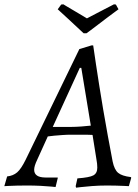

<svg xmlns="http://www.w3.org/2000/svg" viewBox="-63 -858 639 888"><path d="M458 -111Q466 -73 483.5 -58.5Q501 -44 542 -39L544 -36L533 3Q533 3 514.5 2Q496 1 472 0.5Q448 0 432 0Q396 0 363 2.5Q330 5 309.5 7.5Q289 10 289 10L287 3L295 -33Q351 -37 369 -47Q387 -57 387 -83Q387 -91 386 -101Q385 -111 383 -121L365 -234Q353 -235 334.5 -235Q316 -235 297.5 -235Q279 -235 265 -235Q246 -235 226 -233.5Q206 -232 188 -230.5Q170 -229 158 -227L109 -119Q95 -90 95 -73Q95 -37 148 -37H204V-34L194 7Q194 7 174.5 5Q155 3 124.5 1.5Q94 0 62 0Q40 0 15.5 0.5Q-9 1 -26 2Q-43 3 -43 3L-30 -42Q-2 -45 16.5 -61Q35 -77 56 -120L304 -631L360 -648H368Q368 -648 371.5 -624.5Q375 -601 381 -560Q387 -519 395.5 -466Q404 -413 414 -353Q424 -293 435.5 -231Q447 -169 458 -111ZM181 -271H266Q286 -271 313.5 -273Q341 -275 357 -277L313 -544H306ZM485 -815Q485 -815 470 -804Q455 -793 433 -776.5Q411 -760 389 -743Q367 -726 352 -715Q337 -704 337 -704H324Q324 -704 312 -715Q300 -726 282 -743Q264 -760 246 -776.5Q228 -793 216 -804Q204 -815 204 -815L220 -837L230 -838Q230 -838 246.5 -828Q263 -818 284.5 -805.5Q306 -793 322.5 -783Q339 -773 339 -773Q339 -773 351.5 -779.5Q364 -786 383 -796Q402 -806 420.5 -815.5Q439 -825 451.5 -831.5Q464 -838 464 -838L473 -837Z"/></svg>

Font: Alegreya
Style: Italic
Weight: 400
Italic angle: -7°
Designer: Juan Pablo del Peral
Foundry: Huerta Tipografica
Version: Version 2.009